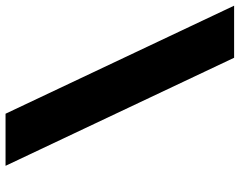

<svg xmlns="http://www.w3.org/2000/svg" viewBox="-422 -759 865 693"><g transform="rotate(90 10.5 -412.5)"><path d="M-127.5 -825H-315.5L74.5 0H262.5Z"/></g></svg>

Font: Hussar
Style: BdOpOblFive
Weight: 700
Foundry: Cannot Into Space Fonts
Version: Version 2.00